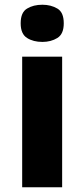

<svg xmlns="http://www.w3.org/2000/svg" viewBox="-20 -787 354 807"><path d="M158.2 -767.1C132.8 -767.1 111.3 -761.7 93.8 -751C75.7 -740.2 66.9 -719.7 66.9 -689C66.9 -659.2 75.7 -638.7 93.8 -627.4C111.3 -616.2 132.8 -610.8 158.2 -610.8C182.1 -610.8 203.1 -616.2 221.2 -627.4C239.3 -638.7 248 -659.2 248 -689C248 -719.7 239.3 -740.2 221.2 -751C203.1 -761.7 182.1 -767.1 158.2 -767.1ZM73.2 -548.8V0H241.2V-548.8Z"/></svg>

Font: Noto Reveo Sans
Style: Regular
Weight: 800
Designer: Monotype Design Team
Foundry: Monotype Imaging Inc.
Version: Version 2.007